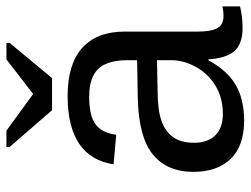

<svg xmlns="http://www.w3.org/2000/svg" viewBox="-111 -657 778 596"><g transform="rotate(-90 278.0 -359.0)"><path d="M202.1 9.8Q122.6 9.8 82.5 -32.2Q42.5 -74.2 42.5 -147.5Q42.5 -229.5 96.4 -273.4Q150.4 -317.4 270.5 -320.3L389.2 -322.3V-351.1Q389.2 -415.5 361.8 -443.4Q334.5 -471.2 275.9 -471.2Q216.8 -471.2 189.9 -451.2Q163.1 -431.2 157.7 -387.2L65.9 -395.5Q88.4 -538.1 277.8 -538.1Q377.4 -538.1 427.7 -492.4Q478 -446.8 478 -360.4V-132.8Q478 -93.8 488.3 -74Q498.5 -54.2 527.3 -54.2Q541 -54.2 556.2 -57.6V-2.9Q524.4 4.9 488.3 4.9Q439.5 4.9 417.2 -20.8Q395 -46.4 392.1 -101.1H389.2Q355.5 -40.5 310.8 -15.4Q266.1 9.8 202.1 9.8ZM389.2 -260.7 293 -258.8Q231.4 -258.3 199.2 -246.1Q167 -234.4 149.9 -210Q132.8 -185.5 132.8 -146Q132.8 -103 156 -79.6Q179.2 -56.2 222.2 -56.2Q271 -56.2 308.1 -78.1Q345.7 -100.1 367.4 -138.4Q389.2 -176.8 389.2 -217.3ZM442.9 -718.3 333.5 -586.4H233.9L119.6 -718.3V-728H170.4L283.7 -645.5H284.7L391.6 -728H442.9Z"/></g></svg>

Font: Arimo
Style: Regular
Weight: 400
Designer: Steve Matteson
Foundry: Monotype Imaging Inc.
Version: Version 1.33